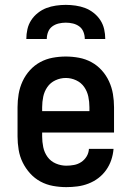

<svg xmlns="http://www.w3.org/2000/svg" viewBox="-20 -760 540 788"><path d="M252 8Q225 8 197.5 3Q170 -2 146 -15Q122 -28 103.5 -48.5Q85 -69 73 -93.5Q61 -118 56.5 -145.5Q52 -173 52 -200V-320Q52 -347 56.5 -374Q61 -401 72.5 -426Q84 -451 102.5 -471.5Q121 -492 145 -505Q169 -518 196 -523Q223 -528 250 -528Q277 -528 304 -523Q331 -518 355 -505Q379 -492 397.5 -471.5Q416 -451 427.5 -426Q439 -401 443.5 -374Q448 -347 448 -320V-216H153V-200Q153 -178 157.5 -156Q162 -134 175 -116Q188 -98 209 -89Q230 -80 252 -80Q268 -80 284 -83Q300 -86 313.5 -95Q327 -104 335.5 -118Q344 -132 345 -149H446Q444 -125 436.5 -103Q429 -81 415.5 -62Q402 -43 383.5 -29Q365 -15 343 -6.5Q321 2 298 5Q275 8 252 8ZM347 -304V-320Q347 -342 342.5 -363.5Q338 -385 325.5 -403Q313 -421 292.5 -430.5Q272 -440 250 -440Q228 -440 207.5 -430.5Q187 -421 174.5 -403Q162 -385 157.5 -363.5Q153 -342 153 -320V-304ZM88 -600Q88 -620 92.5 -640Q97 -660 108 -677Q119 -694 135.5 -707Q152 -720 170.5 -727Q189 -734 209.5 -737Q230 -740 250 -740Q270 -740 290.5 -737Q311 -734 329.5 -727Q348 -720 364.5 -707Q381 -694 392 -677Q403 -660 407.5 -640Q412 -620 412 -600H328Q328 -615 322.5 -629Q317 -643 305.5 -651.5Q294 -660 279.5 -663.5Q265 -667 250 -667Q235 -667 220.5 -663.5Q206 -660 194.5 -651.5Q183 -643 177.5 -629Q172 -615 172 -600Z"/></svg>

Font: Iosevka Curly Semibold
Style: Regular
Weight: 600
Monospace: yes
Designer: Belleve Invis
Foundry: Belleve Invis
Version: Version 22.1.2; ttfautohint (v1.8.4)